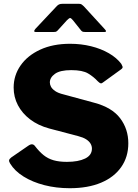

<svg xmlns="http://www.w3.org/2000/svg" viewBox="-20 -983 730 1013"><path d="M495 -555Q475 -577 445.5 -595Q416 -613 356 -613Q297 -613 270 -593.5Q243 -574 243 -548Q243 -537 249 -525.5Q255 -514 270.5 -503Q286 -492 315 -485L477 -441Q571 -416 614 -359Q657 -302 657 -227Q657 -155 619.5 -101.5Q582 -48 513 -19Q444 10 348 10Q277 10 214.5 -6Q152 -22 104.5 -51.5Q57 -81 33 -121Q27 -131 28 -137.5Q29 -144 39 -152L129 -214Q142 -223 150.5 -221.5Q159 -220 164 -213Q187 -183 210 -164.5Q233 -146 262.5 -137.5Q292 -129 333 -129Q393 -129 429 -146.5Q465 -164 465 -199Q465 -213 457.5 -225.5Q450 -238 434.5 -248Q419 -258 392 -265L240 -305Q181 -321 139 -353Q97 -385 74.5 -428Q52 -471 52 -521Q52 -585 88.5 -637.5Q125 -690 192 -721Q259 -752 350 -752Q408 -752 460.5 -739Q513 -726 554.5 -702Q596 -678 620 -646Q624 -639 626.5 -632Q629 -625 620 -618L522 -547Q516 -542 510.5 -543.5Q505 -545 495 -555ZM408 -822 365 -876Q355 -888 350 -888Q345 -888 333 -876L284 -822Q278 -816 273.5 -815Q269 -814 260 -814H169Q161 -814 160.5 -818.5Q160 -823 167 -831L277 -948Q284 -956 291 -959.5Q298 -963 311 -963H396Q406 -963 411.5 -959Q417 -955 422 -950L531 -831Q548 -814 530 -814H433Q425 -814 419 -815Q413 -816 408 -822Z"/></svg>

Font: Libre Franklin Thin ExtraBold
Style: Regular
Weight: 800
Version: Version 3.000